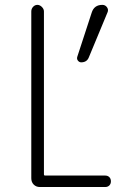

<svg xmlns="http://www.w3.org/2000/svg" viewBox="-20 -750 540 770"><path d="M347.7 -699.2Q357.4 -730.5 390.6 -730.5Q402.3 -730.5 409.2 -720.7Q416 -710.9 411.1 -700.2L336.9 -521.5Q329.1 -500 305.7 -500Q297.9 -500 292.5 -506.8Q287.1 -513.7 290 -522.5ZM139.6 0Q125 0 115.2 -9.8Q105.5 -19.5 105.5 -35.2V-704.1Q105.5 -714.8 112.8 -722.7Q120.1 -730.5 129.9 -730.5Q139.6 -730.5 147.9 -722.2Q156.2 -713.9 156.2 -704.1V-50.8Q156.2 -45.9 161.1 -45.9H402.3Q412.1 -45.9 418.5 -39.6Q424.8 -33.2 424.8 -22.9Q424.8 -12.7 418.5 -6.3Q412.1 0 402.3 0Z"/></svg>

Font: Rounded-L Mgen+ 1m light
Style: Regular
Weight: 200
Designer: [Source Han Sans]
Ryoko NISHIZUKA  (kana & ideographs); Paul D. Hunt (Latin, Greek & Cyrillic); Wenlong ZHANG  (bopomofo
Version: Version 1.059.20150602